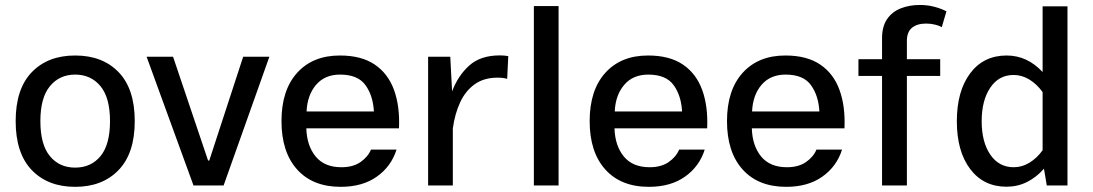

<svg xmlns="http://www.w3.org/2000/svg" viewBox="-20 -740 4361 766"><path d="M279.8 -518.6Q389.2 -518.6 453.4 -451.9Q517.6 -385.3 517.6 -256.8Q517.6 -128.4 453.1 -61.5Q388.7 5.4 279.8 5.4Q170.9 5.4 106.7 -61.5Q42.5 -128.4 42.5 -256.8Q42.5 -385.3 106.7 -451.9Q170.9 -518.6 279.8 -518.6ZM279.8 -442.4Q217.3 -442.4 179.2 -396.2Q141.1 -350.1 141.1 -256.8Q141.1 -163.1 179 -117.2Q216.8 -71.3 279.8 -71.3Q343.3 -71.3 381.1 -117.2Q418.9 -163.1 418.9 -256.8Q418.9 -350.1 380.9 -396.2Q342.8 -442.4 279.8 -442.4Z M814.9 -99.6 950.2 -513.7H1054.7L872.1 0H752L564.9 -513.7H670.4L810.1 -99.6Z M1202.1 -228Q1204.1 -158.7 1239.3 -115.7Q1274.4 -72.8 1342.3 -72.8Q1388.2 -72.8 1418 -93.3Q1447.8 -113.8 1460 -143.1H1562Q1541 -76.2 1483.6 -35.4Q1426.3 5.4 1339.4 5.4Q1227.5 5.4 1165.3 -64Q1103 -133.3 1103 -256.8Q1103 -380.4 1165.5 -449.5Q1228 -518.6 1335.9 -518.6Q1421.9 -518.6 1475.1 -482.4Q1528.3 -446.3 1552 -381.1Q1575.7 -315.9 1571.8 -228ZM1203.1 -295.4H1471.7Q1468.3 -358.4 1438 -400.4Q1407.7 -442.4 1336.9 -442.4Q1275.9 -442.4 1241 -401.6Q1206.1 -360.8 1203.1 -295.4Z M1688 -513.7H1776.4L1783.7 -375.5Q1807.1 -438 1852.1 -478.5Q1897 -519 1974.1 -519Q1992.7 -519 2007.8 -516.1L2003.4 -425.3Q1988.8 -430.2 1965.3 -430.2Q1910.6 -430.2 1873.8 -403.8Q1836.9 -377.4 1815.7 -331.5Q1794.4 -285.6 1786.6 -227.1V0H1688Z M2208.5 0H2109.9V-715.8H2208.5Z M2431.6 -228Q2433.6 -158.7 2468.8 -115.7Q2503.9 -72.8 2571.8 -72.8Q2617.7 -72.8 2647.5 -93.3Q2677.2 -113.8 2689.5 -143.1H2791.5Q2770.5 -76.2 2713.1 -35.4Q2655.8 5.4 2568.8 5.4Q2457 5.4 2394.8 -64Q2332.5 -133.3 2332.5 -256.8Q2332.5 -380.4 2395 -449.5Q2457.5 -518.6 2565.4 -518.6Q2651.4 -518.6 2704.6 -482.4Q2757.8 -446.3 2781.5 -381.1Q2805.2 -315.9 2801.3 -228ZM2432.6 -295.4H2701.2Q2697.8 -358.4 2667.5 -400.4Q2637.2 -442.4 2566.4 -442.4Q2505.4 -442.4 2470.5 -401.6Q2435.5 -360.8 2432.6 -295.4Z M2979.5 -228Q2981.4 -158.7 3016.6 -115.7Q3051.8 -72.8 3119.6 -72.8Q3165.5 -72.8 3195.3 -93.3Q3225.1 -113.8 3237.3 -143.1H3339.4Q3318.4 -76.2 3261 -35.4Q3203.6 5.4 3116.7 5.4Q3004.9 5.4 2942.6 -64Q2880.4 -133.3 2880.4 -256.8Q2880.4 -380.4 2942.9 -449.5Q3005.4 -518.6 3113.3 -518.6Q3199.2 -518.6 3252.4 -482.4Q3305.7 -446.3 3329.3 -381.1Q3353 -315.9 3349.1 -228ZM2980.5 -295.4H3249Q3245.6 -358.4 3215.3 -400.4Q3185.1 -442.4 3114.3 -442.4Q3053.2 -442.4 3018.3 -401.6Q2983.4 -360.8 2980.5 -295.4Z M3404.8 -437V-503.9H3499V-587.4Q3499 -634.8 3519.3 -664.1Q3539.6 -693.4 3574 -706.8Q3608.4 -720.2 3649.9 -720.2Q3680.7 -720.2 3708 -712.9Q3735.4 -705.6 3755.9 -694.8L3737.3 -631.8Q3727.1 -637.7 3710.2 -641.8Q3693.4 -646 3674.8 -646Q3639.2 -646 3618.7 -629.4Q3598.1 -612.8 3598.1 -576.7V-503.9H3731V-437H3598.1V0H3499V-437Z M3797.4 -256.3Q3797.4 -376.5 3850.6 -447.5Q3903.8 -518.6 3996.1 -518.6Q4078.1 -518.6 4139.6 -452.6V-714.8H4238.8V0H4156.2L4145 -66.9Q4114.3 -32.2 4076.9 -13.7Q4039.6 4.9 3995.6 4.9Q3903.8 4.9 3850.6 -65.7Q3797.4 -136.2 3797.4 -256.3ZM3896.5 -256.3Q3896.5 -173.3 3930.9 -123Q3965.3 -72.8 4024.4 -72.8Q4057.6 -72.8 4087.4 -91.1Q4117.2 -109.4 4139.6 -140.6V-372.6Q4116.7 -404.3 4086.9 -422.6Q4057.1 -440.9 4023.9 -440.9Q3964.8 -440.9 3930.7 -390.1Q3896.5 -339.4 3896.5 -256.3Z"/></svg>

Font: Estedad-FD Medium
Style: Regular
Weight: 500
Designer: Amin Abedi
Version: Version 7.3